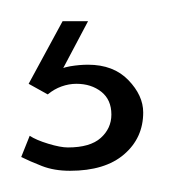

<svg xmlns="http://www.w3.org/2000/svg" viewBox="-20 -20 178 181"><path d="M46 141Q31 141 19.5 136.5Q8 132 0 128L8 108Q14 112 25.5 115.5Q37 119 44 119Q65 119 75 110Q85 101 85 88Q85 74 75.5 66.5Q66 59 52 59Q45 59 38 61.5Q31 64 25 69L7 59L39 0H63L36 51L30 49Q37 44 46 42.5Q55 41 63 41Q87 41 101 55.5Q115 70 115 86Q115 110 97 125.5Q79 141 46 141Z"/></svg>

Font: Alumni Sans Light
Style: Regular
Weight: 300
Version: Version 1.018